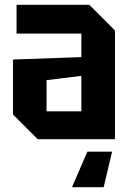

<svg xmlns="http://www.w3.org/2000/svg" viewBox="-20 -580 543 800"><path d="M34 -103V-332L319 -342V-440H49V-560H352L459 -453V0H137ZM174 -246V-116H319V-264ZM447 52 412 200H280L344 52Z"/></svg>

Font: Tektur SemiCondensed SemiBold
Style: Regular
Weight: 600
Width: 4
Designer: Adam Jagosz
Foundry: Adam Jagosz
Version: Version 1.005;gftools[0.9.30]